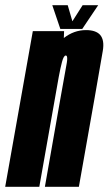

<svg xmlns="http://www.w3.org/2000/svg" viewBox="-63 -720 418 740"><path d="M-43 0 63.5 -600H184L183 -573.5Q222 -604 268.5 -604Q306.5 -604 323 -585.5Q340.5 -565 333 -523Q319 -442.5 302 -344.5L241 0H110L170.5 -344Q189.5 -450 194.5 -478Q198.5 -502.5 192.5 -505.5Q191.5 -506 190.5 -506Q182.5 -506 176 -481.5Q170.5 -461 163.5 -424L88.5 0ZM169.5 -608.5 138.5 -700H198L216 -638L255.5 -700H315.5L254 -608.5Z"/></svg>

Font: Anybody UltraCondensed Regular
Style: Bold Italic
Weight: 700
Width: 1
Italic angle: -10°
Designer: Tyler Finck
Foundry: Etcetera Type Company
Version: Version 1.010; ttfautohint (v1.8.3) -l 8 -r 50 -G 200 -x 14 